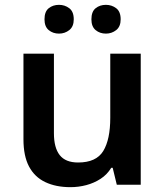

<svg xmlns="http://www.w3.org/2000/svg" viewBox="-20 -764 682 794"><path d="M562 -542V0H463L446 -70H440Q423 -42 396 -24.5Q369 -7 337 1.5Q305 10 271 10Q211 10 167 -11Q123 -32 100 -75.5Q77 -119 77 -188V-542H203V-213Q203 -153 227 -122.5Q251 -92 303 -92Q378 -92 407 -139.5Q436 -187 436 -277V-542ZM164 -684Q164 -716 181.5 -730Q199 -744 224 -744Q248 -744 266.5 -730Q285 -716 285 -684Q285 -654 266.5 -639.5Q248 -625 224 -625Q199 -625 181.5 -639.5Q164 -654 164 -684ZM358 -684Q358 -716 375.5 -730Q393 -744 418 -744Q442 -744 460.5 -730Q479 -716 479 -684Q479 -654 460.5 -639.5Q442 -625 418 -625Q393 -625 375.5 -639.5Q358 -654 358 -684Z"/></svg>

Font: Noto Sans Cham SemiBold
Style: Regular
Weight: 600
Version: Version 2.002